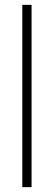

<svg xmlns="http://www.w3.org/2000/svg" viewBox="-20 -770 223 790"><path d="M71.8 0V-750H109.9V0Z"/></svg>

Font: Ribes
Style: Regular
Weight: 400
Designer: Luigi Gorlero
Foundry: Collletttivo
Version: Version 2.100;Glyphs 3.2 (3217)